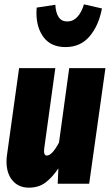

<svg xmlns="http://www.w3.org/2000/svg" viewBox="-20 -847 506 885"><path d="M10 -103Q10 -120 13 -138L68 -533H235L184 -164Q183 -159 183 -150Q183 -130 196 -130Q220 -130 252 -190L299 -533H466L391 0H246L249 -71Q221 -29 189.5 -5.5Q158 18 113 18Q66 18 38 -14.5Q10 -47 10 -103ZM148 -788Q148 -804 149 -812L235 -825Q237 -788 250.5 -768Q264 -748 290 -748Q317 -748 336.5 -769Q356 -790 367 -827L450 -808Q435 -729 393 -679.5Q351 -630 282 -630Q216 -630 182 -674Q148 -718 148 -788Z"/></svg>

Font: Fira Sans Extra Condensed ExtraBold
Style: Italic
Weight: 800
Width: 3
Italic angle: -8°
Designer: Carrois Corporate & Edenspiekermann AG
Foundry: Carrois Corporate GbR & Edenspiekermann AG
Version: Version 4.203